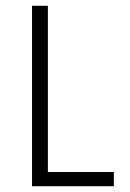

<svg xmlns="http://www.w3.org/2000/svg" viewBox="-20 -645 450 665"><path d="M91 0V-625H145.8V-49.3H374.3V0Z"/></svg>

Font: Afacad Flux Light
Style: Regular
Weight: 300
Designer: Kristian Moeller
Foundry: Dicotype
Version: Version 1.100